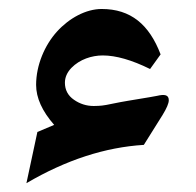

<svg xmlns="http://www.w3.org/2000/svg" viewBox="-20 -414 444 436"><path d="M349.1 -152.8C358.4 -168 363.3 -179.2 363.3 -186.5C363.3 -199.2 353 -200.2 336.4 -196.3C335.9 -195.8 314 -192.4 270.5 -185.1C259.3 -183.1 247.6 -181.2 236.3 -178.7C225.1 -176.3 216.8 -174.8 211.9 -174.3C207 -173.8 200.7 -173.3 192.9 -173.3C176.3 -173.3 161.1 -178.2 147.9 -187.5C134.3 -196.8 127.4 -210 127.4 -226.1C127.4 -238.3 132.3 -249.5 142.1 -259.8C161.1 -279.3 188.5 -288.1 213.4 -288.1C243.2 -288.1 279.3 -277.8 320.8 -257.3L344.7 -290.5C318.8 -358.4 276.9 -393.6 210.9 -393.6C175.3 -393.6 137.2 -373 109.4 -342.3C81.5 -311.5 62 -266.1 62 -221.2C62 -191.9 75.7 -161.6 103 -130.4C84 -122.6 71.3 -117.2 64.9 -114.3L40 2C129.9 -50.8 218.8 -79.6 306.6 -85Z"/></svg>

Font: Parastoo
Style: Bold
Weight: 700
Foundry: Saber Rastikerdar (saber.rastikerdar@gmail.com)
Version: Version 2.0.1